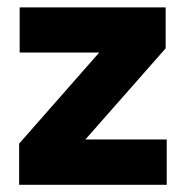

<svg xmlns="http://www.w3.org/2000/svg" viewBox="-20 -512 515 532"><path d="M442 -125.5V0H33V-114L255 -366.5H34.5V-491.5H439V-378L216.5 -125.5Z"/></svg>

Font: Anek Bangla
Style: Bold
Weight: 700
Designer: Sulekha Rajkumar (Bangla), Yesha Goshar (Latin)
Foundry: Ek Type
Version: Version 1.003